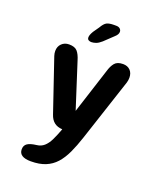

<svg xmlns="http://www.w3.org/2000/svg" viewBox="-164 -786 948 1127"><g transform="rotate(20 309.5 -222.0)"><path d="M165 238Q91 238 91 189.5Q91 165 108.8 153Q126.5 141 165 136.5Q192 133.5 210.8 117Q229.5 100.5 243.8 71.8Q258 43 272.5 4L274.5 -2Q213.5 -4.5 194 -65L83.5 -390Q78.5 -405.5 78.5 -420Q78.5 -448.5 96.8 -466.2Q115 -484 143 -484Q178.5 -484 194.5 -466Q210.5 -448 221 -412L311.5 -130.5L402 -411.5Q411.5 -445 427.8 -464.5Q444 -484 480 -484Q508 -484 524.8 -466.8Q541.5 -449.5 541.5 -421Q541.5 -414 540.5 -406.2Q539.5 -398.5 537 -390L408.5 0Q389.5 58 368.8 102.5Q348 147 321 177Q294 207 256.2 222.5Q218.5 238 165 238ZM259 -541Q250 -541 242 -545.5Q234 -550 234 -562.5Q234 -576.5 248.5 -601L274 -637.5Q290 -665.5 305.5 -673.5Q321 -681.5 350 -681.5H364.5Q380 -681.5 388.5 -673.8Q397 -666 397 -654.5Q397 -638 377.5 -621L321.5 -568Q303.5 -552 288 -546.5Q272.5 -541 259 -541Z"/></g></svg>

Font: Sono Monospace SemiBold
Style: Regular
Weight: 600
Designer: Tyler Finck
Foundry: Tyler Finck
Version: Version 2.112